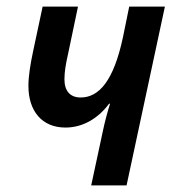

<svg xmlns="http://www.w3.org/2000/svg" viewBox="-20 -561 524 581"><path d="M256 0H363L479 -541H371L352 -448C324 -317 280 -266 224 -266C193 -266 175 -285 175 -321C175 -344 179 -367 186 -398L216 -541H109L80 -405C72 -367 66 -331 66 -301C66 -225 107 -175 178 -175C232 -175 278 -204 310 -247H313C305 -222 297 -192 291 -163Z"/></svg>

Font: Noto Sans Display SemiCondensed Medium
Style: Italic
Weight: 500
Width: 4
Italic angle: -12°
Designer: Monotype Design Team
Foundry: Monotype Imaging Inc.
Version: Version 1.900